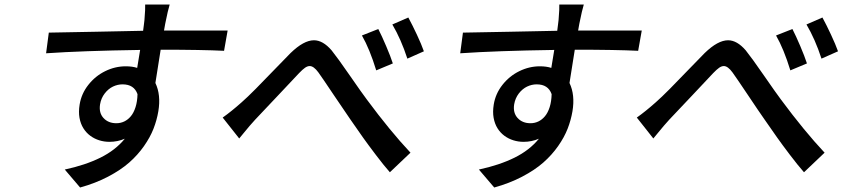

<svg xmlns="http://www.w3.org/2000/svg" viewBox="-20 -780 3747 854"><path d="M425.1 -316.1Q419 -278.4 440.3 -255.1Q461.6 -231.9 497.5 -231.9Q516.3 -231.9 532.7 -239.7Q549 -247.5 562 -263Q574.9 -278.4 582.9 -303.6Q590.9 -328.8 591.6 -361.2Q576.3 -404.8 525.2 -404.8Q503.2 -404.8 482.4 -394.9Q461.6 -384.9 445.7 -364.2Q429.7 -343.4 425.1 -316.1ZM992.5 -644.2 976.6 -554Q879.3 -558.9 694.6 -558.9Q687.1 -508.9 671.2 -410.9Q696.4 -358 684.3 -285.2Q677.6 -245.4 662.8 -207.6Q648.1 -169.7 620.4 -130.1Q592.7 -90.6 554.9 -57.2Q517 -23.8 460.8 5.7Q404.5 35.2 336.3 54L268.1 -25.9Q359.4 -45.5 426.5 -78.7Q493.6 -111.9 535.2 -163Q502.8 -149.1 467 -149.1Q443.5 -149.1 421.7 -155.9Q399.9 -162.6 381.6 -176.1Q363.3 -189.6 350.9 -209.5Q338.4 -229.4 333.6 -255.9Q328.8 -282.3 334.2 -315Q342 -363.3 372.9 -402.5Q403.8 -441.8 447.8 -463.4Q491.8 -485.1 539.4 -485.1Q568.5 -485.1 590.2 -478L603.3 -557.9Q345.9 -554 185 -543L197.1 -634.9Q255.3 -635.7 406.4 -638.8Q557.5 -642 616.5 -643.1Q617.5 -652.3 619.9 -669Q622.2 -685.7 622.5 -691.1Q626.8 -743.6 625.7 -759.9H734.7Q731.9 -751.4 726 -726.7Q720.2 -702.1 718.4 -691.1Q715.6 -680 709.5 -644.2Z M1662.6 -650.9Q1678.3 -620.4 1697.6 -574.9Q1717 -529.5 1727.3 -497.9L1653.4 -467Q1624.3 -562.1 1589.8 -622.2ZM1796.2 -702.1Q1813.6 -670.1 1834.2 -626.1Q1854.8 -582 1865.4 -551.8L1791.9 -519.2Q1763.8 -605.5 1725.1 -671.2ZM970.5 -257.1Q1009.2 -284.4 1054.7 -324.9Q1079.5 -346.6 1117.5 -384.9Q1155.5 -423.3 1202.1 -471.8Q1248.6 -520.2 1272.4 -544Q1331 -600.9 1376.4 -600.9Q1416.2 -600.9 1454.9 -556.1Q1481.2 -523.4 1536 -444.1Q1590.9 -364.7 1611.9 -337Q1715.2 -197.4 1805.8 -100.9L1714.1 -13.8Q1687.1 -44.4 1651.5 -91.4Q1615.8 -138.5 1595 -167.8Q1574.2 -197.1 1537.6 -250Q1514.6 -282.7 1464.5 -357.6Q1414.4 -432.5 1396 -458.1Q1375.4 -486.2 1357.6 -486.2Q1347.7 -486.2 1336.8 -478.7Q1326 -471.2 1310.4 -454.9Q1293.3 -437.1 1219.6 -358.5Q1146 -279.8 1115.1 -247.9Q1103.7 -235.8 1090.7 -220.5Q1077.8 -205.3 1063.7 -188Q1049.7 -170.8 1044 -164.1Z M2267 -316.1Q2261 -278.4 2282.3 -255.1Q2303.6 -231.9 2339.5 -231.9Q2358.3 -231.9 2374.6 -239.7Q2391 -247.5 2403.9 -263Q2416.9 -278.4 2424.9 -303.6Q2432.9 -328.8 2433.6 -361.2Q2418.3 -404.8 2367.2 -404.8Q2345.2 -404.8 2324.4 -394.9Q2303.6 -384.9 2287.6 -364.2Q2271.7 -343.4 2267 -316.1ZM2834.5 -644.2 2818.5 -554Q2721.2 -558.9 2536.6 -558.9Q2529.1 -508.9 2513.1 -410.9Q2538.4 -358 2526.3 -285.2Q2519.5 -245.4 2504.8 -207.6Q2490.1 -169.7 2462.4 -130.1Q2434.7 -90.6 2396.8 -57.2Q2359 -23.8 2302.7 5.7Q2246.4 35.2 2178.3 54L2110.1 -25.9Q2201.3 -45.5 2268.5 -78.7Q2335.6 -111.9 2377.1 -163Q2344.8 -149.1 2308.9 -149.1Q2285.5 -149.1 2263.7 -155.9Q2241.8 -162.6 2223.5 -176.1Q2205.3 -189.6 2192.8 -209.5Q2180.4 -229.4 2175.6 -255.9Q2170.8 -282.3 2176.1 -315Q2183.9 -363.3 2214.8 -402.5Q2245.7 -441.8 2289.8 -463.4Q2333.8 -485.1 2381.4 -485.1Q2410.5 -485.1 2432.2 -478L2445.3 -557.9Q2187.9 -554 2027 -543L2039.1 -634.9Q2097.3 -635.7 2248.4 -638.8Q2399.5 -642 2458.5 -643.1Q2459.5 -652.3 2461.8 -669Q2464.1 -685.7 2464.5 -691.1Q2468.8 -743.6 2467.7 -759.9H2576.7Q2573.9 -751.4 2568 -726.7Q2562.1 -702.1 2560.4 -691.1Q2557.5 -680 2551.5 -644.2Z M3504.6 -650.9Q3520.2 -620.4 3539.6 -574.9Q3558.9 -529.5 3569.2 -497.9L3495.4 -467Q3466.3 -562.1 3431.8 -622.2ZM3638.1 -702.1Q3655.5 -670.1 3676.1 -626.1Q3696.7 -582 3707.4 -551.8L3633.9 -519.2Q3605.8 -605.5 3567.1 -671.2ZM2812.5 -257.1Q2851.2 -284.4 2896.7 -324.9Q2921.5 -346.6 2959.5 -384.9Q2997.5 -423.3 3044 -471.8Q3090.6 -520.2 3114.3 -544Q3172.9 -600.9 3218.4 -600.9Q3258.2 -600.9 3296.9 -556.1Q3323.2 -523.4 3378 -444.1Q3432.9 -364.7 3453.8 -337Q3557.2 -197.4 3647.7 -100.9L3556.1 -13.8Q3529.1 -44.4 3493.4 -91.4Q3457.7 -138.5 3437 -167.8Q3416.2 -197.1 3379.6 -250Q3356.5 -282.7 3306.5 -357.6Q3256.4 -432.5 3237.9 -458.1Q3217.3 -486.2 3199.6 -486.2Q3189.6 -486.2 3178.8 -478.7Q3168 -471.2 3152.3 -454.9Q3135.3 -437.1 3061.6 -358.5Q2987.9 -279.8 2957 -247.9Q2945.7 -235.8 2932.7 -220.5Q2919.7 -205.3 2905.7 -188Q2891.7 -170.8 2886 -164.1Z"/></svg>

Font: Karasuma Gothic
Style: Medium Italic
Weight: 500
Italic angle: 9.39998°
Designer: Rasmus Andersson / Ryoko Nishizuka
Foundry: Genbu
Version: Version 1.00